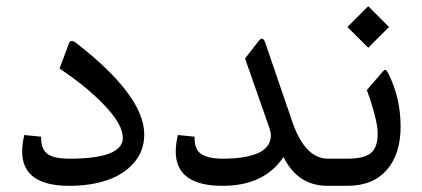

<svg xmlns="http://www.w3.org/2000/svg" viewBox="-20 -602 1367 622"><path d="M112.8 -159.2Q112.8 -152.3 113.8 -142.6Q117.7 -111.8 139.2 -99.9Q160.6 -87.9 204.1 -87.9Q377.9 -87.9 377.9 -155.3Q377.9 -198.7 318.8 -260.5Q259.8 -322.3 172.9 -379.9L204.1 -463.4Q209.5 -476.6 230 -460.4Q447.3 -290.5 447.3 -166.5Q447.3 -112.8 413.8 -74.5Q380.4 -36.1 326.4 -18.1Q272.5 0 204.6 0Q51.8 0 51.8 -111.3Q51.8 -134.3 58.6 -164.6Z M898.4 -93.3Q835.9 0 701.2 0Q549.3 0 549.3 -111.3Q549.3 -134.3 556.2 -164.6L610.4 -159.2V-152.3Q610.4 -117.2 632.8 -102.5Q655.3 -87.9 701.7 -87.9Q732.9 -87.9 758.8 -91.3Q784.7 -94.7 807.9 -102.8Q831.1 -110.8 844.2 -126.2Q857.4 -141.6 857.4 -163.1Q857.4 -173.3 853 -186.5L773.9 -412.6L817.9 -469.2Q831.5 -486.8 839.4 -463.4L926.8 -208Q967.8 -87.9 1043 -87.9H1048.8Q1060.5 -87.9 1060.5 -49.8V-37.6Q1060.5 0 1048.8 0H1041Q944.8 0 898.4 -93.3Z M1043.5 0Q1016.6 0 1016.6 -37.6V-49.8Q1016.6 -87.9 1043.5 -87.9H1103.5Q1161.1 -87.9 1182.4 -106.9Q1203.6 -126 1203.6 -168.9Q1203.6 -212.4 1168.5 -310.5L1222.7 -373Q1230 -381.8 1239.7 -360.8Q1277.8 -282.2 1277.8 -192.4Q1277.8 -102.5 1232.9 -51.3Q1188 0 1105 0ZM1172.9 -582 1240.2 -514.6 1172.9 -447.3 1105.5 -514.6Z"/></svg>

Font: Sahel FD
Style: FD
Weight: 400
Foundry: Saber Rastikerdar (saber.rastikerdar@gmail.com)
Version: Version 3.3.1